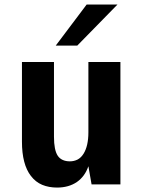

<svg xmlns="http://www.w3.org/2000/svg" viewBox="-20 -824 642 858"><path d="M367.2 -803.7H504.9L325.2 -620.1H229ZM234.9 14.2Q198.2 14.2 168.7 2Q139.2 -10.3 118.2 -37.6Q78.1 -89.4 78.1 -190.9V-546.9H221.2V-212.9Q221.2 -153.8 237.8 -128.4Q246.1 -115.7 260 -109.4Q273.9 -103 292 -103Q310.5 -103 326.2 -110.8Q341.8 -118.7 353.5 -137.2Q375 -171.9 375 -232.9V-546.9H518.1V0H389.2L375 -81.1Q359.4 -35.6 323.7 -10.7Q287.1 14.2 234.9 14.2Z"/></svg>

Font: Hack
Style: Bold
Weight: 700
Monospace: yes
Designer: Christopher Simpkins
Foundry: Christopher Simpkins
Version: Version 2.017